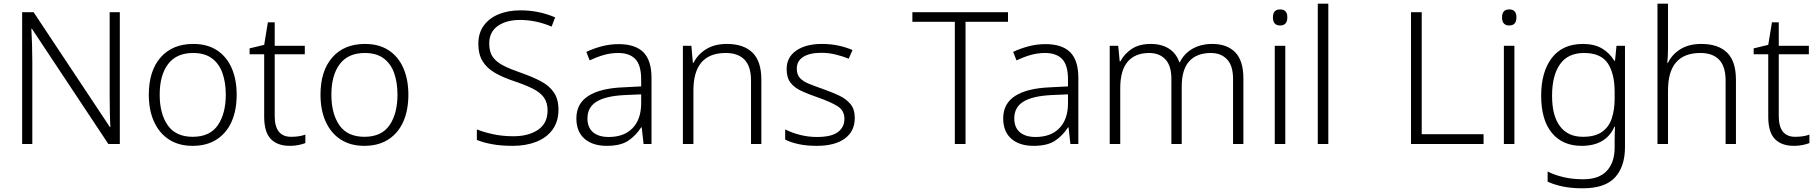

<svg xmlns="http://www.w3.org/2000/svg" viewBox="-20 -780 9846 1040"><path d="M629 0H567L153 -624H150Q152 -585 153.5 -541.5Q155 -498 155 -451V0H100V-714H162L575 -92H578Q576 -123 575 -171Q574 -219 574 -261V-714H629Z M1262 -267Q1262 -183 1234.5 -121Q1207 -59 1153.5 -24.5Q1100 10 1023 10Q949 10 896 -24Q843 -58 814.5 -120.5Q786 -183 786 -267Q786 -396 850 -469Q914 -542 1027 -542Q1103 -542 1155.5 -507.5Q1208 -473 1235 -411Q1262 -349 1262 -267ZM845 -267Q845 -164 888.5 -101.5Q932 -39 1024 -39Q1117 -39 1160 -102Q1203 -165 1203 -267Q1203 -333 1185 -384Q1167 -435 1128 -464Q1089 -493 1026 -493Q936 -493 890.5 -433Q845 -373 845 -267Z M1557 -39Q1579 -39 1599 -42Q1619 -45 1634 -51V-5Q1619 1 1597 5.5Q1575 10 1550 10Q1483 10 1447 -27Q1411 -64 1411 -148V-486H1332V-518L1411 -537L1431 -659H1468V-532H1631V-486H1468V-151Q1468 -39 1557 -39Z M2192 -267Q2192 -183 2164.5 -121Q2137 -59 2083.5 -24.5Q2030 10 1953 10Q1879 10 1826 -24Q1773 -58 1744.5 -120.5Q1716 -183 1716 -267Q1716 -396 1780 -469Q1844 -542 1957 -542Q2033 -542 2085.5 -507.5Q2138 -473 2165 -411Q2192 -349 2192 -267ZM1775 -267Q1775 -164 1818.5 -101.5Q1862 -39 1954 -39Q2047 -39 2090 -102Q2133 -165 2133 -267Q2133 -333 2115 -384Q2097 -435 2058 -464Q2019 -493 1956 -493Q1866 -493 1820.5 -433Q1775 -373 1775 -267Z M3005 -186Q3005 -122 2973 -78Q2941 -34 2885 -12Q2829 10 2758 10Q2693 10 2645 1Q2597 -8 2563 -22V-79Q2600 -64 2651 -53Q2702 -42 2761 -42Q2843 -42 2894.5 -77Q2946 -112 2946 -182Q2946 -224 2926.5 -251.5Q2907 -279 2866.5 -299.5Q2826 -320 2763 -341Q2703 -361 2660 -386Q2617 -411 2594 -448.5Q2571 -486 2571 -543Q2571 -601 2600.5 -641.5Q2630 -682 2681.5 -703Q2733 -724 2799 -724Q2851 -724 2898 -714Q2945 -704 2987 -686L2968 -636Q2882 -672 2797 -672Q2723 -672 2676.5 -639.5Q2630 -607 2630 -544Q2630 -498 2650 -470.5Q2670 -443 2708 -424Q2746 -405 2801 -386Q2864 -364 2909.5 -340Q2955 -316 2980 -279.5Q3005 -243 3005 -186Z M3331 -541Q3421 -541 3465 -497Q3509 -453 3509 -358V0H3466L3456 -90H3453Q3424 -45 3382.5 -17.5Q3341 10 3267 10Q3190 10 3146 -28.5Q3102 -67 3102 -139Q3102 -219 3167 -260.5Q3232 -302 3356 -307L3453 -312V-349Q3453 -427 3421.5 -460Q3390 -493 3329 -493Q3288 -493 3250 -482Q3212 -471 3174 -453L3156 -499Q3194 -517 3238.5 -529Q3283 -541 3331 -541ZM3363 -265Q3261 -260 3211.5 -229.5Q3162 -199 3162 -139Q3162 -89 3192.5 -63.5Q3223 -38 3277 -38Q3360 -38 3406 -85.5Q3452 -133 3453 -217V-269Z M3917 -542Q4008 -542 4056 -495Q4104 -448 4104 -348V0H4048V-344Q4048 -420 4013 -456.5Q3978 -493 3911 -493Q3736 -493 3736 -290V0H3679V-532H3725L3733 -440H3737Q3758 -484 3804 -513Q3850 -542 3917 -542Z M4610 -141Q4610 -69 4556 -29.5Q4502 10 4404 10Q4348 10 4305 0.5Q4262 -9 4233 -24V-79Q4268 -61 4313 -49.5Q4358 -38 4405 -38Q4483 -38 4518.5 -64.5Q4554 -91 4554 -137Q4554 -181 4517 -204.5Q4480 -228 4408 -253Q4358 -270 4320.5 -287.5Q4283 -305 4262 -332Q4241 -359 4241 -406Q4241 -470 4293 -506Q4345 -542 4432 -542Q4480 -542 4521.5 -533Q4563 -524 4598 -509L4577 -462Q4546 -475 4507 -484.5Q4468 -494 4429 -494Q4366 -494 4331 -472Q4296 -450 4296 -408Q4296 -376 4313 -357.5Q4330 -339 4362 -326Q4394 -313 4440 -297Q4488 -280 4526 -262Q4564 -244 4587 -216Q4610 -188 4610 -141Z M5210 0H5152V-662H4922V-714H5440V-662H5210Z M5643 -541Q5733 -541 5777 -497Q5821 -453 5821 -358V0H5778L5768 -90H5765Q5736 -45 5694.5 -17.5Q5653 10 5579 10Q5502 10 5458 -28.5Q5414 -67 5414 -139Q5414 -219 5479 -260.5Q5544 -302 5668 -307L5765 -312V-349Q5765 -427 5733.5 -460Q5702 -493 5641 -493Q5600 -493 5562 -482Q5524 -471 5486 -453L5468 -499Q5506 -517 5550.5 -529Q5595 -541 5643 -541ZM5675 -265Q5573 -260 5523.5 -229.5Q5474 -199 5474 -139Q5474 -89 5504.5 -63.5Q5535 -38 5589 -38Q5672 -38 5718 -85.5Q5764 -133 5765 -217V-269Z M6547 -542Q6626 -542 6670.5 -497Q6715 -452 6715 -355V0H6659V-353Q6659 -424 6626.5 -458.5Q6594 -493 6539 -493Q6463 -493 6422 -448.5Q6381 -404 6381 -311V0H6325V-353Q6325 -424 6292.5 -458.5Q6260 -493 6205 -493Q6129 -493 6088.5 -446Q6048 -399 6048 -302V0H5991V-532H6037L6045 -448H6049Q6069 -487 6109.5 -514.5Q6150 -542 6213 -542Q6271 -542 6311 -517Q6351 -492 6368 -443H6371Q6394 -490 6439.5 -516Q6485 -542 6547 -542Z M6914 -729Q6953 -729 6953 -686Q6953 -642 6914 -642Q6875 -642 6875 -686Q6875 -729 6914 -729ZM6942 -532V0H6885V-532Z M7175 0H7118V-760H7175Z M7623 0V-714H7681V-53H8016V0Z M8155 -729Q8194 -729 8194 -686Q8194 -642 8155 -642Q8116 -642 8116 -686Q8116 -729 8155 -729ZM8183 -532V0H8126V-532Z M8554 -542Q8616 -542 8657.5 -517.5Q8699 -493 8724 -451H8728L8736 -532H8782V17Q8782 122 8728 181Q8674 240 8553 240Q8493 240 8446.5 230.5Q8400 221 8363 204V149Q8400 168 8449 179.5Q8498 191 8555 191Q8642 191 8684 145Q8726 99 8726 20V-11Q8726 -32 8726.5 -53.5Q8727 -75 8728 -94H8725Q8679 10 8547 10Q8444 10 8386 -60Q8328 -130 8328 -262Q8328 -391 8386 -466.5Q8444 -542 8554 -542ZM8560 -493Q8473 -493 8430 -432Q8387 -371 8387 -261Q8387 -153 8430 -96Q8473 -39 8554 -39Q8620 -39 8657.5 -65.5Q8695 -92 8710.5 -139Q8726 -186 8726 -246V-281Q8726 -382 8688.5 -437.5Q8651 -493 8560 -493Z M9015 -517Q9015 -496 9014 -477Q9013 -458 9011 -440H9015Q9036 -484 9081.5 -513Q9127 -542 9195 -542Q9287 -542 9335 -495Q9383 -448 9383 -348V0H9327V-344Q9327 -420 9292 -456.5Q9257 -493 9190 -493Q9015 -493 9015 -290V0H8958V-760H9015Z M9704 -39Q9726 -39 9746 -42Q9766 -45 9781 -51V-5Q9766 1 9744 5.5Q9722 10 9697 10Q9630 10 9594 -27Q9558 -64 9558 -148V-486H9479V-518L9558 -537L9578 -659H9615V-532H9778V-486H9615V-151Q9615 -39 9704 -39Z"/></svg>

Font: Noto Sans Tamil Light
Style: Regular
Weight: 300
Designer: Jelle Bosma - Monotype Design Team
Foundry: Monotype Imaging Inc.
Version: Version 2.004; ttfautohint (v1.8.4.7-5d5b)